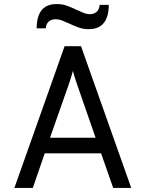

<svg xmlns="http://www.w3.org/2000/svg" viewBox="-20 -928 719 948"><path d="M51 0 299 -700H380L628 0H539L479 -171H201L142 0ZM227 -248H452L362 -507Q358.5 -517 354.2 -530.2Q350 -543.5 346 -556.2Q342 -569 340 -578Q337.5 -569 333.8 -556.2Q330 -543.5 325.8 -530.2Q321.5 -517 318 -507ZM418 -784Q390 -784 366.2 -793Q342.5 -802 322 -811.5Q304 -820 287.2 -826.5Q270.5 -833 253 -833Q234.5 -833 221 -821.8Q207.5 -810.5 206 -788H161Q161 -825.5 171.2 -852.5Q181.5 -879.5 203.2 -893.8Q225 -908 260 -908Q289 -908 313.2 -898.8Q337.5 -889.5 358.5 -879.5Q376 -871 392.5 -864.5Q409 -858 425 -858Q444 -858 457.2 -869.8Q470.5 -881.5 472 -904H517Q517 -866.5 506.8 -839.8Q496.5 -813 474.8 -798.5Q453 -784 418 -784Z"/></svg>

Font: Overpass
Style: Regular
Weight: 400
Designer: Delve Withrington, Dave Bailey, Thomas Jockin
Foundry: Delve Fonts LLC
Version: Version 4.000